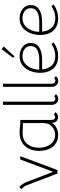

<svg xmlns="http://www.w3.org/2000/svg" viewBox="862 -1648 796 2561"><g transform="rotate(-90 1260.5 -368.0)"><path d="M18 -477 42 -510Q68 -492 84.5 -467Q101 -442 114 -408L249 -57L413 -496H457L273 -1H226L65 -420Q59 -435 46 -451Q33 -467 18 -477Z M1045 -28Q1035 -11 1017.5 -2Q1000 7 981 7Q945 7 924 -13.5Q903 -34 900 -74Q879 -36 836 -13.5Q793 9 739 9Q670 9 622.5 -25.5Q575 -60 551.5 -117.5Q528 -175 528 -245Q528 -323 557 -381.5Q586 -440 640.5 -472.5Q695 -505 770 -505Q793 -505 828.5 -502.5Q864 -500 891 -496H941V-78Q941 -54 952 -42.5Q963 -31 981 -31Q990 -31 999.5 -36Q1009 -41 1013 -48ZM899 -460Q883 -459 827 -463L766 -465Q671 -465 620.5 -403Q570 -341 570 -247Q570 -191 589.5 -141.5Q609 -92 647.5 -61.5Q686 -31 740 -31Q789 -31 827 -55Q865 -79 884 -117Q899 -147 899 -186Z M1224 -28Q1241 -28 1254 -44L1285 -22Q1262 10 1223 10Q1187 10 1164.5 -13.5Q1142 -37 1142 -77V-727H1184V-76Q1184 -52 1195 -40Q1206 -28 1224 -28Z M1464 -28Q1481 -28 1494 -44L1525 -22Q1502 10 1463 10Q1427 10 1404.5 -13.5Q1382 -37 1382 -77V-727H1424V-76Q1424 -52 1435 -40Q1446 -28 1464 -28Z M1569 -229Q1569 -298 1593 -361Q1617 -424 1667 -464.5Q1717 -505 1790 -505Q1866 -505 1917 -464Q1968 -423 1968 -355Q1968 -283 1908.5 -244Q1849 -205 1747 -205H1614Q1622 -121 1668 -75Q1714 -29 1794 -29Q1839 -29 1876.5 -42Q1914 -55 1954 -80L1975 -51Q1890 9 1794 9Q1683 9 1626 -56.5Q1569 -122 1569 -229ZM1926 -356Q1926 -410 1886 -438.5Q1846 -467 1793 -467Q1732 -467 1690.5 -430.5Q1649 -394 1629.5 -341.5Q1610 -289 1612 -243H1747Q1827 -243 1876.5 -270Q1926 -297 1926 -356ZM1770 -592 1885 -746 1921 -717 1789 -574Z M2074 -229Q2074 -298 2098 -361Q2122 -424 2172 -464.5Q2222 -505 2295 -505Q2371 -505 2422 -464Q2473 -423 2473 -355Q2473 -283 2413.5 -244Q2354 -205 2252 -205H2119Q2127 -121 2173 -75Q2219 -29 2299 -29Q2344 -29 2381.5 -42Q2419 -55 2459 -80L2480 -51Q2395 9 2299 9Q2188 9 2131 -56.5Q2074 -122 2074 -229ZM2431 -356Q2431 -410 2391 -438.5Q2351 -467 2298 -467Q2237 -467 2195.5 -430.5Q2154 -394 2134.5 -341.5Q2115 -289 2117 -243H2252Q2332 -243 2381.5 -270Q2431 -297 2431 -356Z"/></g></svg>

Font: Bellota Light
Style: Regular
Weight: 300
Designer: Kemie Guaida
Foundry: Kemie Guaida
Version: Version 4.001